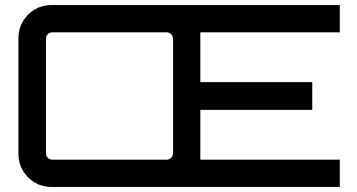

<svg xmlns="http://www.w3.org/2000/svg" viewBox="-20 -740 1414 760"><path d="M183 0Q147 0 117.5 -17.5Q88 -35 70.5 -64.5Q53 -94 53 -130V-590Q53 -626 70.5 -655.5Q88 -685 117.5 -702.5Q147 -720 183 -720H1325V-612H773V-415H1216V-305H773V-108H1325V0ZM187 -108H640Q650 -108 657.5 -115.5Q665 -123 665 -133V-587Q665 -597 657.5 -604.5Q650 -612 640 -612H187Q176 -612 169 -604.5Q162 -597 162 -587V-133Q162 -123 169 -115.5Q176 -108 187 -108Z"/></svg>

Font: Orbitron Medium
Style: Regular
Weight: 500
Designer: Matt McInerney
Foundry: The League of Moveable Type
Version: Version 2.001